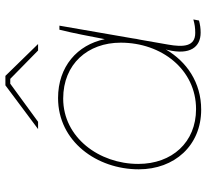

<svg xmlns="http://www.w3.org/2000/svg" viewBox="-47 -713 765 711"><g transform="rotate(-90 335.5 -357.5)"><path d="M570 3C587 3 599 1 615 -3L619 -24C601 -19 588 -17 569 -17C518 -17 516 -62 526 -118L544 -221C546 -230 548 -240 549 -249L596 -520H581C567 -464 557 -408 546 -352C525 -454 444 -525 328 -525C167 -525 64 -381 64 -226C64 -94 152 5 285 5C386 5 463 -49 508 -126L506 -119C486 -36 517 3 570 3ZM326 -506C454 -506 533 -415 533 -293C533 -141 433 -14 287 -14C164 -14 84 -103 84 -228C84 -373 182 -506 326 -506ZM528 -599 410 -720H375L213 -599H240L381 -702H399L504 -599Z"/></g></svg>

Font: Fixel Display Thin
Style: Italic
Weight: 100
Italic angle: -10°
Designer: AlfaBravo + MacPaw
Foundry: Kyrylo Tkachov, Marchela Mozhyna, Serhii Makarenko, Maria Weinstein, Zakhar Kryvoshyya
Version: Version 1.210;Glyphs 3.2 (3217)